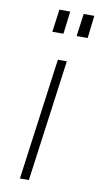

<svg xmlns="http://www.w3.org/2000/svg" viewBox="-84 -762 417 802"><g transform="rotate(10 124.5 -361.5)"><path d="M147 -723H101L88 -627H135ZM249 -723H204L191 -627H238ZM169 -516H131L61 0H99Z"/></g></svg>

Font: United Sans Thin
Style: Italic
Weight: 100
Italic angle: -8°
Designer: Pablo Impallari, Rodrigo Fuenzalida (Modified by Dan O. Williams)
Version: Version 1.000;PS 001.000;hotconv 1.0.88;makeotf.lib2.5.64775